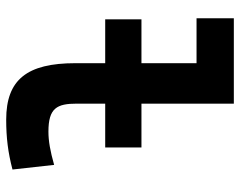

<svg xmlns="http://www.w3.org/2000/svg" viewBox="-98 -674 782 626"><g transform="rotate(90 293.0 -361.0)"><path d="M43 -313H186V-215.8C186 -58.1 239.7 9.8 370.1 9.8C428.7 9.8 477.1 3.9 532.7 -10.7L517.6 -146.5C472.7 -133.8 439.9 -127.9 409.2 -127.9C332 -127.9 317.9 -155.8 317.9 -220.7V-313H460.9V-431.2H317.9V-732.4H39.6V-610.8H186V-431.2H43Z"/></g></svg>

Font: CaskaydiaCove Nerd Font
Style: Bold
Weight: 700
Designer: Aaron Bell
Foundry: Saja Typeworks
Version: Version 2111.1;Nerd Fonts 2.3.0